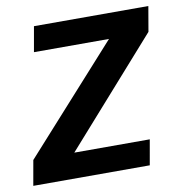

<svg xmlns="http://www.w3.org/2000/svg" viewBox="-88 -658 686 724"><g transform="rotate(-10 254.5 -296.0)"><path d="M-18 0H428L445 -96.5H149.5L148.5 -88L510.5 -496.5L527 -592.5H89L72 -496H365.5L366.5 -504L-1 -96Z"/></g></svg>

Font: Anybody UltraCondensed Thin SemiBold
Style: Italic
Weight: 600
Italic angle: -10°
Version: Version 1.111